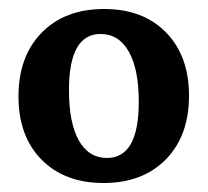

<svg xmlns="http://www.w3.org/2000/svg" viewBox="-20 -402 466 431"><path d="M212.4 8.8Q125 8.8 73.2 -43.7Q21.5 -96.2 21.5 -185.5Q21.5 -275.4 73.5 -328.6Q125.5 -381.8 213.9 -381.8Q301.3 -381.8 352.8 -329.1Q404.3 -276.4 404.3 -187Q404.3 -97.2 352.3 -44.2Q300.3 8.8 212.4 8.8ZM220.2 -47.4Q291.5 -47.4 291.5 -173.3Q291.5 -247.1 269 -286.4Q246.6 -325.7 205.6 -325.7Q134.8 -325.7 134.8 -199.7Q134.8 -126 157 -86.7Q179.2 -47.4 220.2 -47.4Z"/></svg>

Font: Markazi Text SemiBold
Style: Regular
Weight: 600
Designer: Borna Izadpanah (Arabic designer), Fiona Ross (Arabic design director) and Florian Runge (Latin designer)
Foundry: Borna Izadpanah and Florian Runge
Version: Version 1.001; ttfautohint (v1.8.3)